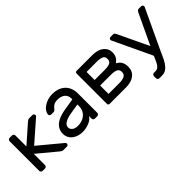

<svg xmlns="http://www.w3.org/2000/svg" viewBox="43 -1238 2137 2137"><g transform="rotate(-45 1111.0 -170.0)"><path d="M166 -320 374 -503Q380 -508 389.5 -514Q399 -520 413 -520H461Q471 -520 478 -513Q485 -506 485 -496Q485 -491 483.5 -486.5Q482 -482 474 -476L232 -264L498 -43Q508 -35 508 -24Q508 -14 501 -7Q494 0 484 0H432Q417 0 406.5 -6Q396 -12 391 -17L166 -204V-27Q166 -16 158 -8Q150 0 139 0H102Q91 0 83 -8Q75 -16 75 -27V-493Q75 -504 83 -512Q91 -520 102 -520H139Q150 -520 158 -512Q166 -504 166 -493Z M552 0ZM552 -131Q552 -171 568 -201Q584 -231 612 -252Q640 -273 677.5 -286Q715 -299 757 -306L898 -329V-342Q898 -393 864.5 -418.5Q831 -444 781 -444Q737 -444 714.5 -428Q692 -412 676 -390Q670 -382 663 -379Q656 -376 644 -376H614Q603 -376 594.5 -384Q586 -392 587 -403Q589 -425 604.5 -448Q620 -471 646.5 -489Q673 -507 707.5 -518.5Q742 -530 781 -530Q826 -530 864.5 -517Q903 -504 930.5 -479Q958 -454 973.5 -417Q989 -380 989 -332V-27Q989 -16 981 -8Q973 0 962 0H925Q914 0 906 -8Q898 -16 898 -27V-68Q889 -49 870 -34.5Q851 -20 826.5 -10Q802 0 775.5 5Q749 10 726 10Q687 10 654.5 -1Q622 -12 599.5 -30.5Q577 -49 564.5 -75Q552 -101 552 -131ZM736 -76Q772 -76 802 -87Q832 -98 853.5 -117.5Q875 -137 886.5 -164Q898 -191 898 -224V-249L780 -230Q717 -220 680 -198Q643 -176 643 -141Q643 -130 648 -119Q653 -108 664 -98Q675 -88 692.5 -82Q710 -76 736 -76Z M1226 -219V-87H1395Q1445 -87 1475 -101.5Q1505 -116 1505 -154Q1505 -192 1476.5 -205.5Q1448 -219 1398 -219ZM1226 -433V-306H1390Q1440 -306 1467 -319.5Q1494 -333 1494 -371Q1494 -409 1464.5 -421Q1435 -433 1385 -433ZM1155 0Q1147 0 1141 -6Q1135 -12 1135 -20V-500Q1135 -508 1141 -514Q1147 -520 1155 -520H1403Q1489 -520 1537 -482Q1585 -444 1585 -381Q1585 -358 1579.5 -341Q1574 -324 1565.5 -311Q1557 -298 1546.5 -288Q1536 -278 1525 -270Q1566 -247 1581 -217Q1596 -187 1596 -148Q1596 -76 1546.5 -38Q1497 0 1414 0Z M1667 -489Q1666 -492 1666 -496Q1666 -506 1673 -513Q1680 -520 1690 -520H1731Q1743 -520 1749.5 -512Q1756 -504 1760 -496L1932 -134L2103 -496Q2107 -504 2113.5 -512Q2120 -520 2132 -520H2173Q2183 -520 2190 -513Q2197 -506 2197 -496Q2197 -492 2196 -489L1985 -40Q1965 1 1947.5 42Q1930 83 1908.5 116Q1887 149 1859 169.5Q1831 190 1791 190H1750Q1739 190 1731 182Q1723 174 1723 163V131Q1723 120 1731 112Q1739 104 1750 104H1776Q1797 104 1811 93.5Q1825 83 1837 65Q1849 47 1859.5 22.5Q1870 -2 1883 -31Z"/></g></svg>

Font: Rubik
Style: Regular
Weight: 400
Designer: Hubert & Fischer
Foundry: Hubert & Fischer
Version: Version 1.002; ttfautohint (v1.6)